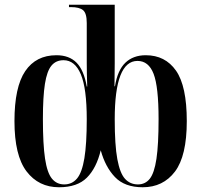

<svg xmlns="http://www.w3.org/2000/svg" viewBox="-20 -780 849 810"><path d="M229 10Q143 10 92 -57Q41 -124 41 -269Q41 -413 86.5 -480Q132 -547 218 -547Q272 -547 303 -515.5Q334 -484 346 -415H348Q346 -473 346 -513.5Q346 -554 346 -580V-683Q346 -724 330.5 -737Q315 -750 279 -750H271V-760H464V-580Q464 -553 464 -513Q464 -473 463 -416H465Q476 -484 509 -515.5Q542 -547 595 -547Q677 -547 722.5 -482Q768 -417 768 -269Q768 -122 718 -56Q668 10 582 10Q506 10 465 -33Q424 -76 405 -146Q387 -71 346.5 -30.5Q306 10 229 10ZM251 -2Q284 -2 305 -27Q326 -52 336 -112.5Q346 -173 346 -277Q346 -407 321 -466.5Q296 -526 248 -526Q216 -526 197 -503Q178 -480 169.5 -426Q161 -372 161 -278Q161 -171 170 -111Q179 -51 199 -26.5Q219 -2 251 -2ZM562 -2Q593 -2 612 -26Q631 -50 640 -110Q649 -170 649 -278Q649 -414 628 -468.5Q607 -523 560 -523Q464 -523 464 -277Q464 -168 475 -108.5Q486 -49 507.5 -25.5Q529 -2 562 -2Z"/></svg>

Font: Noto Serif Display Condensed SemiBold
Style: Regular
Weight: 600
Width: 3
Designer: Monotype Design Team
Foundry: Monotype Imaging Inc.
Version: Version 2.009